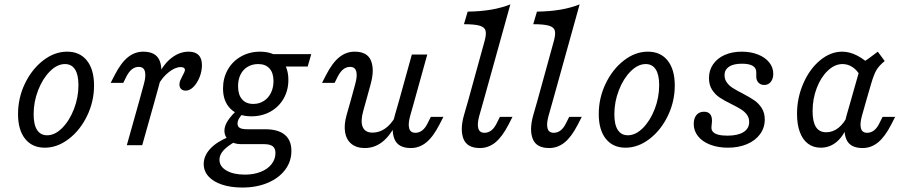

<svg xmlns="http://www.w3.org/2000/svg" viewBox="-20 -661 4109 874"><path d="M62.1 -141.9Q62.1 -215.3 93.5 -280.6Q125 -346 176.6 -385.9Q228.2 -425.8 285.5 -425.8Q343.5 -425.8 375.8 -385.1Q408.1 -344.4 408.1 -271.8Q408.1 -199.2 376.6 -133.9Q345.2 -68.5 293.1 -28.6Q241.1 11.3 183.9 11.3Q126.6 11.3 94.4 -29Q62.1 -69.4 62.1 -141.9ZM337.1 -273.4Q337.1 -321 321.4 -345.2Q305.6 -369.4 275.8 -369.4Q240.3 -369.4 207.3 -336.3Q174.2 -303.2 153.6 -250.4Q133.1 -197.6 133.1 -141.1Q133.1 -93.5 148.8 -69.4Q164.5 -45.2 194.4 -45.2Q229.8 -45.2 262.9 -78.2Q296 -111.3 316.5 -164.1Q337.1 -216.9 337.1 -273.4Z M611.3 -356.5Q594.4 -356.5 580.6 -345.6Q566.9 -334.7 555.6 -312.9L541.1 -283.9H483.9L501.6 -318.5Q530.6 -375 562.1 -400.4Q593.5 -425.8 632.3 -425.8Q690.3 -425.8 706.9 -384.3Q723.4 -342.7 704.8 -276.6L685.5 -206.5H615.3L635.5 -280.6Q645.2 -316.1 639.5 -336.3Q633.9 -356.5 611.3 -356.5ZM615.3 -206.5H685.5L627.4 0H557.3ZM796.8 -276.6Q796.8 -285.5 800.4 -294.4Q804 -303.2 810.5 -315.3Q814.5 -322.6 818.1 -330.2Q821.8 -337.9 821.8 -343.5Q821.8 -349.2 816.5 -352.4Q811.3 -355.6 802.4 -355.6Q777.4 -355.6 748 -332.3Q718.5 -308.9 700.8 -275L702.4 -321.8Q725.8 -371 762.1 -398.4Q798.4 -425.8 838.7 -425.8Q868.5 -425.8 883.9 -410.5Q899.2 -395.2 899.2 -364.5Q899.2 -336.3 888.3 -309.3Q877.4 -282.3 860.5 -265.3Q843.5 -248.4 825.8 -248.4Q812.1 -248.4 804.4 -256Q796.8 -263.7 796.8 -276.6Z M995.2 -258.1Q995.2 -305.6 1016.9 -344Q1038.7 -382.3 1077.4 -404Q1116.1 -425.8 1163.7 -425.8Q1223.4 -425.8 1258.1 -391.5Q1292.7 -357.3 1292.7 -297.6Q1292.7 -250 1271 -212.1Q1249.2 -174.2 1210.9 -152.8Q1172.6 -131.5 1124.2 -131.5Q1064.5 -131.5 1029.8 -165.3Q995.2 -199.2 995.2 -258.1ZM1225 -291.9Q1225 -329 1206.9 -349.2Q1188.7 -369.4 1155.6 -369.4Q1128.2 -369.4 1107.3 -356.9Q1086.3 -344.4 1075 -321.8Q1063.7 -299.2 1063.7 -268.5Q1063.7 -229.8 1081.9 -208.9Q1100 -187.9 1133.1 -187.9Q1159.7 -187.9 1180.6 -201.2Q1201.6 -214.5 1213.3 -238.3Q1225 -262.1 1225 -291.9ZM1169.4 -414.5H1396.8L1380.6 -358.1H1241.9ZM907.3 85.5Q907.3 48.4 937.1 16.1Q966.9 -16.1 1023.4 -38.7L1051.6 -16.9Q1013.7 4.8 996.4 24.6Q979 44.4 979 66.1Q979 96.8 1010.9 115.3Q1042.7 133.9 1095.2 133.9Q1134.7 133.9 1166.5 121.4Q1198.4 108.9 1216.1 86.3Q1233.9 63.7 1233.9 35.5Q1233.9 14.5 1221.4 4.8Q1208.9 -4.8 1182.3 -4.8H1077.4Q1044.4 -4.8 1023 -21.8Q1001.6 -38.7 1001.6 -66.1Q1001.6 -87.9 1017.3 -112.1Q1033.1 -136.3 1066.1 -166.1L1090.3 -149.2Q1075 -133.9 1068.1 -121.8Q1061.3 -109.7 1061.3 -98.4Q1061.3 -84.7 1071.8 -78.6Q1082.3 -72.6 1107.3 -72.6H1187.9Q1246 -72.6 1276.2 -47.6Q1306.5 -22.6 1306.5 25.8Q1306.5 74.2 1277.8 112.1Q1249.2 150 1198.4 171.4Q1147.6 192.7 1083.1 192.7Q1030.6 192.7 990.7 179.4Q950.8 166.1 929 141.9Q907.3 117.7 907.3 85.5Z M1573.4 -356.5Q1556.5 -356.5 1542.7 -345.6Q1529 -334.7 1517.7 -312.9L1503.2 -283.9H1446L1463.7 -318.5Q1492.7 -375 1524.2 -400.4Q1555.6 -425.8 1594.4 -425.8Q1652.4 -425.8 1669 -384.3Q1685.5 -342.7 1666.9 -276.6L1647.6 -206.5H1577.4L1597.6 -280.6Q1607.3 -316.1 1601.6 -336.3Q1596 -356.5 1573.4 -356.5ZM1675.8 -57.3Q1706.5 -57.3 1733.1 -75.8Q1759.7 -94.4 1779.8 -129.8V-91.1Q1752.4 -38.7 1717.7 -12.9Q1683.1 12.9 1640.3 12.9Q1603.2 12.9 1579.8 -6Q1556.5 -25 1550.8 -59.3Q1545.2 -93.5 1558.1 -138.7L1577.4 -206.5H1647.6L1633.9 -157.3Q1620.2 -108.9 1631 -83.1Q1641.9 -57.3 1675.8 -57.3ZM1854.8 -412.9H1925L1867.7 -206.5H1797.6ZM1871 -56.5Q1887.9 -56.5 1902 -67.3Q1916.1 -78.2 1926.6 -100L1941.1 -129H1998.4L1980.6 -94.4Q1951.6 -37.9 1920.2 -12.5Q1888.7 12.9 1850 12.9Q1791.9 12.9 1775.4 -28.6Q1758.9 -70.2 1777.4 -136.3L1797.6 -206.5H1867.7L1846.8 -132.3Q1837.1 -96.8 1842.7 -76.6Q1848.4 -56.5 1871 -56.5Z M2091.9 -550.8 2108.9 -608.1Q2166.9 -608.9 2214.9 -616.9Q2262.9 -625 2303.2 -641.1L2182.3 -206.5H2112.1L2186.3 -475.8Q2194.4 -505.6 2190.3 -521.4Q2186.3 -537.1 2163.7 -544Q2141.1 -550.8 2091.9 -550.8ZM2185.5 -56.5Q2202.4 -56.5 2216.5 -67.3Q2230.6 -78.2 2241.1 -100L2255.6 -129H2312.9L2295.2 -94.4Q2266.1 -37.9 2234.7 -12.5Q2203.2 12.9 2164.5 12.9Q2106.5 12.9 2089.9 -28.6Q2073.4 -70.2 2091.9 -136.3L2112.1 -206.5H2182.3L2161.3 -132.3Q2151.6 -96.8 2157.3 -76.6Q2162.9 -56.5 2185.5 -56.5Z M2407.3 -550.8 2424.2 -608.1Q2482.3 -608.9 2530.2 -616.9Q2578.2 -625 2618.5 -641.1L2497.6 -206.5H2427.4L2501.6 -475.8Q2509.7 -505.6 2505.6 -521.4Q2501.6 -537.1 2479 -544Q2456.5 -550.8 2407.3 -550.8ZM2500.8 -56.5Q2517.7 -56.5 2531.9 -67.3Q2546 -78.2 2556.5 -100L2571 -129H2628.2L2610.5 -94.4Q2581.5 -37.9 2550 -12.5Q2518.5 12.9 2479.8 12.9Q2421.8 12.9 2405.2 -28.6Q2388.7 -70.2 2407.3 -136.3L2427.4 -206.5H2497.6L2476.6 -132.3Q2466.9 -96.8 2472.6 -76.6Q2478.2 -56.5 2500.8 -56.5Z M2705.6 -141.9Q2705.6 -215.3 2737.1 -280.6Q2768.5 -346 2820.2 -385.9Q2871.8 -425.8 2929 -425.8Q2987.1 -425.8 3019.4 -385.1Q3051.6 -344.4 3051.6 -271.8Q3051.6 -199.2 3020.2 -133.9Q2988.7 -68.5 2936.7 -28.6Q2884.7 11.3 2827.4 11.3Q2770.2 11.3 2737.9 -29Q2705.6 -69.4 2705.6 -141.9ZM2980.6 -273.4Q2980.6 -321 2964.9 -345.2Q2949.2 -369.4 2919.4 -369.4Q2883.9 -369.4 2850.8 -336.3Q2817.7 -303.2 2797.2 -250.4Q2776.6 -197.6 2776.6 -141.1Q2776.6 -93.5 2792.3 -69.4Q2808.1 -45.2 2837.9 -45.2Q2873.4 -45.2 2906.5 -78.2Q2939.5 -111.3 2960.1 -164.1Q2980.6 -216.9 2980.6 -273.4Z M3137.9 -96.8Q3137.9 -122.6 3150.4 -137.5Q3162.9 -152.4 3184.7 -152.4Q3202.4 -152.4 3211.7 -142.3Q3221 -132.3 3221 -112.1Q3221 -107.3 3220.6 -102.4Q3220.2 -97.6 3219.4 -92.7Q3219.4 -88.7 3219 -86.3Q3218.5 -83.9 3218.5 -79.8Q3218.5 -67.7 3226.6 -59.7Q3234.7 -51.6 3250.8 -47.6Q3266.9 -43.5 3291.1 -43.5Q3338.7 -43.5 3364.5 -59.7Q3390.3 -75.8 3390.3 -105.6Q3390.3 -125 3379.8 -139.1Q3369.4 -153.2 3353.2 -163.3Q3337.1 -173.4 3309.7 -187.1Q3276.6 -203.2 3256 -216.9Q3235.5 -230.6 3221.4 -252.4Q3207.3 -274.2 3207.3 -305.6Q3207.3 -341.1 3226.2 -368.5Q3245.2 -396 3279 -410.9Q3312.9 -425.8 3356.5 -425.8Q3397.6 -425.8 3430.2 -412.9Q3462.9 -400 3481.5 -377Q3500 -354 3500 -325Q3500 -302.4 3488.7 -288.3Q3477.4 -274.2 3458.9 -274.2Q3442.7 -274.2 3432.7 -284.7Q3422.6 -295.2 3422.6 -312.1Q3422.6 -316.1 3422.6 -318.5Q3422.6 -321 3422.6 -325Q3422.6 -327.4 3422.6 -328.6Q3422.6 -329.8 3422.6 -332.3Q3422.6 -351.6 3406.5 -361.3Q3390.3 -371 3357.3 -371Q3318.5 -371 3298.4 -357.3Q3278.2 -343.5 3278.2 -319.4Q3278.2 -300 3288.7 -285.5Q3299.2 -271 3314.9 -260.9Q3330.6 -250.8 3358.9 -236.3Q3392.7 -218.5 3412.9 -204.8Q3433.1 -191.1 3447.2 -169.4Q3461.3 -147.6 3461.3 -116.9Q3461.3 -79.8 3439.9 -50.4Q3418.5 -21 3380.2 -4.8Q3341.9 11.3 3293.5 11.3Q3248.4 11.3 3212.9 -2.4Q3177.4 -16.1 3157.7 -40.7Q3137.9 -65.3 3137.9 -96.8Z M3608.1 -142.7Q3608.1 -215.3 3636.7 -281Q3665.3 -346.8 3712.9 -386.3Q3760.5 -425.8 3813.7 -425.8Q3846.8 -425.8 3881 -408.5Q3915.3 -391.1 3947.6 -358.1L3895.2 -316.9Q3881.5 -341.9 3860.5 -355.6Q3839.5 -369.4 3815.3 -369.4Q3779.8 -369.4 3748.4 -339.5Q3716.9 -309.7 3698 -260.5Q3679 -211.3 3679 -154.8Q3679 -106.5 3694.4 -82.7Q3709.7 -58.9 3741.1 -58.9Q3771.8 -58.9 3797.6 -79.8Q3823.4 -100.8 3841.1 -139.5L3838.7 -92.7Q3821 -42.7 3789.1 -15.7Q3757.3 11.3 3716.1 11.3Q3682.3 11.3 3658.1 -6.9Q3633.9 -25 3621 -59.7Q3608.1 -94.4 3608.1 -142.7ZM3975.8 -425.8 4007.3 -383.1Q3981.5 -362.1 3969.8 -342.3Q3958.1 -322.6 3946 -281.5L3924.2 -206.5H3854L3901.6 -374.2Q3916.9 -382.3 3934.3 -394.8Q3951.6 -407.3 3975.8 -425.8ZM3927.4 -56.5Q3944.4 -56.5 3958.5 -67.3Q3972.6 -78.2 3983.1 -100L3997.6 -129H4054.8L4037.1 -94.4Q4008.1 -37.9 3976.6 -12.5Q3945.2 12.9 3906.5 12.9Q3848.4 12.9 3831.9 -28.6Q3815.3 -70.2 3833.9 -136.3L3854 -206.5H3924.2L3903.2 -132.3Q3893.5 -96.8 3899.2 -76.6Q3904.8 -56.5 3927.4 -56.5Z"/></svg>

Font: Playfair Micro SmCond SmLight
Style: Italic
Weight: 360
Width: 4
Italic angle: -15.6°
Designer: Claus Eggers Sørensen
Foundry: Claus Eggers Sørensen
Version: Version 2.203;Glyphs 3.3 (3326)